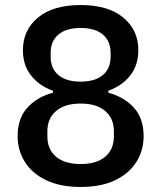

<svg xmlns="http://www.w3.org/2000/svg" viewBox="-20 -730 640 762"><path d="M300 12Q220 12 164 -14.5Q108 -41 79 -87Q50 -133 50 -190Q50 -260 88.5 -302.5Q127 -345 190 -362V-370Q136 -389 103.5 -430Q71 -471 71 -531Q71 -611 131 -660.5Q191 -710 300 -710Q409 -710 469 -660.5Q529 -611 529 -531Q529 -471 496.5 -430Q464 -389 410 -370V-362Q473 -345 511.5 -302.5Q550 -260 550 -190Q550 -133 521 -87Q492 -41 436.5 -14.5Q381 12 300 12ZM300 -79Q363 -79 397.5 -108Q432 -137 432 -189V-209Q432 -260 397.5 -289.5Q363 -319 300 -319Q237 -319 202.5 -289.5Q168 -260 168 -209V-189Q168 -137 202.5 -108Q237 -79 300 -79ZM300 -406Q357 -406 388 -432Q419 -458 419 -505V-520Q419 -567 388 -593Q357 -619 300 -619Q243 -619 212 -593Q181 -567 181 -520V-505Q181 -458 212 -432Q243 -406 300 -406Z"/></svg>

Font: IBM Plex Sans Medium
Style: Regular
Weight: 500
Designer: Mike Abbink, Paul van der Laan, Pieter van Rosmalen
Foundry: Bold Monday
Version: Version 3.201